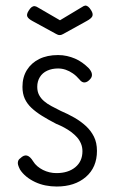

<svg xmlns="http://www.w3.org/2000/svg" viewBox="-20 -667 424 701"><path d="M187 14Q166 14 146 10Q126 6 108 -2.5Q90 -11 76 -22.5Q62 -34 53 -48Q48 -58 46 -65Q44 -72 46 -78.5Q48 -85 54 -89Q67 -102 78.5 -99Q90 -96 101 -78Q107 -68 116.5 -60Q126 -52 137 -46.5Q148 -41 160.5 -38Q173 -35 186 -35Q229 -35 255 -56.5Q281 -78 281 -115Q281 -130 275.5 -143Q270 -156 261 -166Q252 -176 240 -185Q228 -194 214 -201.5Q200 -209 185 -215Q156 -230 133.5 -244Q111 -258 95 -273Q79 -288 70.5 -306.5Q62 -325 62 -350Q62 -385 78 -411Q94 -437 123 -451.5Q152 -466 192 -466Q209 -466 224.5 -462.5Q240 -459 254 -453Q268 -447 280.5 -438Q293 -429 304 -418Q314 -407 315.5 -397Q317 -387 310 -379Q300 -367 289.5 -366Q279 -365 270 -377Q259 -390 246 -399Q233 -408 219.5 -412.5Q206 -417 192 -417Q170 -417 152.5 -409Q135 -401 125.5 -385.5Q116 -370 116 -350Q116 -333 122.5 -320.5Q129 -308 140.5 -298Q152 -288 168 -279.5Q184 -271 202 -262Q228 -251 251.5 -237.5Q275 -224 293.5 -207Q312 -190 323 -168Q334 -146 334 -116Q334 -56 293.5 -21Q253 14 187 14ZM199 -593 279 -641Q286 -646 291 -646.5Q296 -647 301.5 -643Q307 -639 313 -629Q321 -616 317 -607.5Q313 -599 296 -590L211 -543Q207 -541 204.5 -540Q202 -539 198 -539Q194 -539 191.5 -540Q189 -541 185 -543L99 -590Q84 -598 80 -606Q76 -614 84 -627Q90 -637 95.5 -641Q101 -645 106.5 -644.5Q112 -644 118 -640Z"/></svg>

Font: Fredoka SemiCondensed Light
Style: Regular
Weight: 300
Width: 4
Designer: Ben Nathan
Foundry: Milena B. Brandão, Ben Nathan
Version: Version 2.001